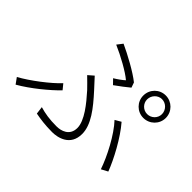

<svg xmlns="http://www.w3.org/2000/svg" viewBox="-154 -1018 1309 1309"><g transform="rotate(45 500.0 -363.5)"><path d="M763 -594C763 -633 795 -667 834 -667C874 -667 906 -633 906 -594C906 -555 874 -523 834 -523C795 -523 763 -555 763 -594ZM726 -594C726 -534 774 -486 834 -486C894 -486 943 -534 943 -594C943 -655 894 -703 834 -703C774 -703 726 -655 726 -594ZM530 -498C565 -523 609 -556 631 -575L618 -612C564 -656 453 -716 381 -749L350 -709C426 -676 525 -622 569 -584C554 -570 524 -548 497 -532ZM300 6C342 14 395 22 463 22C516 22 617 1 617 -114C617 -202 548 -290 464 -382C442 -406 417 -434 396 -456L357 -422C382 -398 410 -370 430 -349C490 -282 565 -191 565 -120C565 -45 500 -27 457 -27C387 -27 341 -35 293 -49ZM924 -59C892 -144 820 -280 748 -363L705 -338C774 -265 846 -126 877 -34ZM312 -230 281 -268C226 -208 107 -117 27 -74L58 -31C149 -83 253 -169 312 -230Z"/></g></svg>

Font: Noto Sans CJK KR Light
Style: Regular
Weight: 300
Designer: Ryoko NISHIZUKA (kana & ideographs); Paul D. Hunt (Latin, Greek & Cyrillic); Wenlong ZHANG (bopomofo); Sandoll Communica
Foundry: Adobe Systems Incorporated
Version: Version 1.004;PS 1.004;hotconv 1.0.82;makeotf.lib2.5.63406